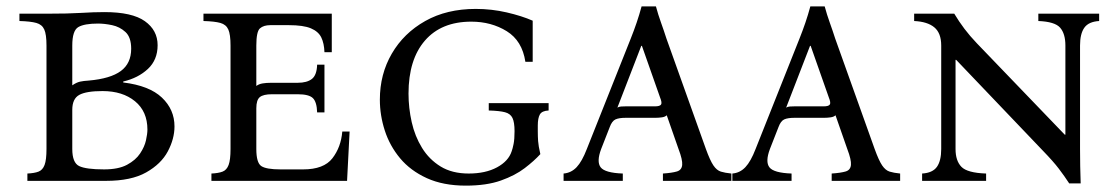

<svg xmlns="http://www.w3.org/2000/svg" viewBox="-20 -568 3514 603"><path d="M66 0V-23Q88 -24 101 -29Q114 -34 120 -50Q126 -66 126 -100V-425Q126 -460 119 -475.5Q112 -491 94 -496Q76 -501 41 -502V-525H126Q196 -525 235 -527.5Q274 -530 308 -530Q395 -530 435 -501.5Q475 -473 475 -426Q475 -380 444.5 -351.5Q414 -323 367 -312V-309Q449 -299 488.5 -261.5Q528 -224 528 -171Q528 -132 507 -92.5Q486 -53 439 -26.5Q392 0 313 0ZM207 -300Q220 -309 231 -311.5Q242 -314 259 -315Q327 -321 359.5 -345Q392 -369 392 -415Q392 -451 374 -467.5Q356 -484 332 -489Q308 -494 288 -494Q245 -494 226 -483Q207 -472 207 -425ZM307 -36Q352 -36 379 -50.5Q406 -65 420 -86Q434 -107 438.5 -127.5Q443 -148 443 -161Q443 -218 404 -250Q365 -282 302 -282Q251 -282 229 -270Q207 -258 207 -223V-100Q207 -57 228.5 -46.5Q250 -36 307 -36Z M644 0V-23Q666 -24 679 -29Q692 -34 698 -50Q704 -66 704 -100V-425Q704 -460 697 -475.5Q690 -491 672 -496Q654 -501 619 -502V-525H1022V-404H999Q998 -432 989 -450.5Q980 -469 956.5 -479Q933 -489 887 -489H829Q808 -489 796.5 -479Q785 -469 785 -425V-298Q793 -304 804.5 -306Q816 -308 832 -308H915Q944 -308 959.5 -320Q975 -332 976 -365H999V-215H976Q975 -248 962.5 -260Q950 -272 915 -272H834Q807 -272 796 -263Q785 -254 785 -228V-100Q785 -57 800.5 -46.5Q816 -36 861 -36H932Q997 -36 1024 -71Q1051 -106 1055 -155H1078L1070 0Z M1443 15Q1372 15 1320.5 -8.5Q1269 -32 1236.5 -71Q1204 -110 1188.5 -158Q1173 -206 1173 -255Q1173 -335 1210.5 -399.5Q1248 -464 1315.5 -502Q1383 -540 1474 -540Q1524 -540 1571.5 -529Q1619 -518 1653 -503V-374H1630Q1620 -440 1571.5 -470Q1523 -500 1460 -500Q1366 -500 1314.5 -440.5Q1263 -381 1263 -274Q1263 -229 1273 -184.5Q1283 -140 1305.5 -103.5Q1328 -67 1364 -45Q1400 -23 1452 -23Q1505 -23 1541 -42.5Q1577 -62 1587 -93Q1590 -101 1593 -116Q1596 -131 1596 -156Q1596 -184 1589.5 -197.5Q1583 -211 1566 -215.5Q1549 -220 1515 -221V-244H1703V-221Q1682 -220 1675.5 -208.5Q1669 -197 1669 -174V-156Q1669 -140 1670 -125Q1671 -110 1677 -84Q1658 -63 1628 -40Q1598 -17 1553 -1Q1508 15 1443 15Z M2197 -100Q2210 -64 2220.5 -48.5Q2231 -33 2244 -29Q2257 -25 2277 -23V0H2062V-23Q2091 -25 2106 -29.5Q2121 -34 2122.5 -50Q2124 -66 2111 -100L2074 -206Q2069 -201 2059 -199.5Q2049 -198 2038 -198H1945Q1924 -198 1913 -193Q1902 -188 1895 -169L1868 -100Q1853 -60 1866.5 -42.5Q1880 -25 1936 -23V0H1750V-23Q1774 -25 1791 -43Q1808 -61 1823 -100L1961 -447Q1971 -472 1979.5 -497Q1988 -522 1995 -548H2040Q2047 -522 2056 -497Q2065 -472 2073 -447ZM2037 -234Q2052 -234 2056 -239.5Q2060 -245 2053 -262L1996 -424H1994L1919 -230Q1924 -233 1930.5 -233.5Q1937 -234 1945 -234Z M2727 -100Q2740 -64 2750.5 -48.5Q2761 -33 2774 -29Q2787 -25 2807 -23V0H2592V-23Q2621 -25 2636 -29.5Q2651 -34 2652.5 -50Q2654 -66 2641 -100L2604 -206Q2599 -201 2589 -199.5Q2579 -198 2568 -198H2475Q2454 -198 2443 -193Q2432 -188 2425 -169L2398 -100Q2383 -60 2396.5 -42.5Q2410 -25 2466 -23V0H2280V-23Q2304 -25 2321 -43Q2338 -61 2353 -100L2491 -447Q2501 -472 2509.5 -497Q2518 -522 2525 -548H2570Q2577 -522 2586 -497Q2595 -472 2603 -447ZM2567 -234Q2582 -234 2586 -239.5Q2590 -245 2583 -262L2526 -424H2524L2449 -230Q2454 -233 2460.5 -233.5Q2467 -234 2475 -234Z M3338 8Q3323 -15 3305.5 -38Q3288 -61 3256 -94L2983 -380H2981V-100Q2981 -63 2999.5 -44Q3018 -25 3077 -23V0H2876V-23Q2909 -25 2922.5 -44Q2936 -63 2936 -100V-425Q2936 -464 2914.5 -482Q2893 -500 2851 -502V-525H2977Q2992 -500 3009 -477.5Q3026 -455 3048 -432L3324 -145H3326V-425Q3326 -462 3309.5 -481Q3293 -500 3241 -502V-525H3432V-502Q3399 -500 3385.5 -481Q3372 -462 3372 -425V-100Q3372 -72 3372.5 -46.5Q3373 -21 3374 8Z"/></svg>

Font: Bona Nova SC
Style: Regular
Weight: 400
Designer: Mateusz Machalski
Foundry: Capitalics
Version: Version 4.001; ttfautohint (v1.8.4.7-5d5b)